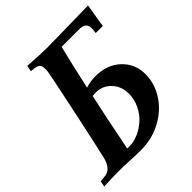

<svg xmlns="http://www.w3.org/2000/svg" viewBox="-216 -871 1010 1010"><g transform="rotate(-45 289.5 -366.0)"><path d="M-17.1 1 -10.3 -31.7 25.9 -35.2Q72.8 -41 88.9 -109.4Q107.4 -189 145.5 -367.9Q183.6 -546.9 199.2 -627.4Q201.7 -640.6 201.7 -653.8Q201.7 -660.2 200.9 -665.5Q200.2 -670.9 199.2 -675Q198.2 -679.2 195.6 -682.6Q192.9 -686 191.4 -688.2Q189.9 -690.4 185.3 -692.1Q180.7 -693.8 178.7 -694.8Q176.8 -695.8 170.2 -697Q163.6 -698.2 161.1 -698.5Q158.7 -698.7 150.1 -699.7Q141.6 -700.7 138.7 -701.2L145.5 -733.9Q238.8 -727.5 284.7 -727.5Q341.3 -727.5 596.2 -732.9Q577.1 -619.6 574.7 -601.6H522.5L524.9 -625.5Q525.4 -629.4 525.4 -635.3Q525.4 -677.2 475.6 -677.2H344.2Q317.9 -573.2 287.1 -430.7Q325.2 -442.4 359.4 -442.4Q446.3 -442.4 500.5 -391.6Q554.7 -340.8 554.7 -264.2Q554.7 -193.8 515.1 -132.6Q475.6 -71.3 406.7 -34.4Q337.9 2.4 256.8 2.4Q222.2 2.4 172.1 0Q122.1 -2.4 93.8 -2.4Q45.4 -2.4 -17.1 1ZM300.3 -380.4Q288.6 -380.4 276.9 -378.9Q248 -249.5 210 -54.7H227.5Q259.8 -54.7 293.9 -69.8Q328.1 -85 356.2 -110.4Q384.3 -135.7 402.3 -173.6Q420.4 -211.4 420.4 -252.9Q420.4 -306.6 386.5 -343.5Q352.5 -380.4 300.3 -380.4Z"/></g></svg>

Font: Flanker
Style: Bold Italic
Weight: 700
Italic angle: -12°
Designer: Flanker
Version: Version 2.000